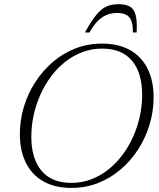

<svg xmlns="http://www.w3.org/2000/svg" viewBox="-20 -908 777 938"><path d="M133 -240.5Q133 -133 182.8 -73.8Q232.5 -14.5 329 -14.5Q380 -14.5 425.2 -31.8Q470.5 -49 509 -79.5Q547.5 -110 578.2 -151Q609 -192 630.5 -240.2Q652 -288.5 663.2 -340.5Q674.5 -392.5 674.5 -444.5Q674.5 -552 625 -611.2Q575.5 -670.5 478.5 -670.5Q427.5 -670.5 382 -653.2Q336.5 -636 298 -605.5Q259.5 -575 229 -534Q198.5 -493 177 -444.8Q155.5 -396.5 144.2 -344.5Q133 -292.5 133 -240.5ZM730.5 -432.5Q730.5 -365 711 -300.2Q691.5 -235.5 655.8 -179.5Q620 -123.5 570.2 -80.8Q520.5 -38 459.5 -14Q398.5 10 329 10Q246.5 10 190.2 -22.8Q134 -55.5 105.5 -114.8Q77 -174 77 -252.5Q77 -320 96.2 -384.8Q115.5 -449.5 151.5 -505.5Q187.5 -561.5 237 -604.2Q286.5 -647 347.5 -671Q408.5 -695 478 -695Q561 -695 617.2 -662.2Q673.5 -629.5 702 -570.5Q730.5 -511.5 730.5 -432.5ZM552 -844.5Q523.5 -844.5 499.8 -834.5Q476 -824.5 455.8 -803.5Q435.5 -782.5 417 -749.5H395Q425.5 -804.5 449.8 -834.5Q474 -864.5 499.8 -876Q525.5 -887.5 559 -887.5Q594.5 -887.5 614.8 -875.8Q635 -864 642.8 -834Q650.5 -804 647.5 -749.5H629Q630.5 -799 613.2 -821.8Q596 -844.5 552 -844.5Z"/></svg>

Font: Newsreader 36pt Light
Style: Italic
Weight: 300
Italic angle: -17°
Designer: Hugues Gentile
Foundry: Production Type
Version: Version 1.003